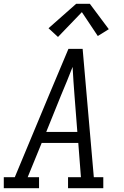

<svg xmlns="http://www.w3.org/2000/svg" viewBox="-33 -993 653 1013"><path d="M-13 0V-58H45L225 -490L328 -735H403L462 -58H512V0H326V-58H394L380 -239H187L113 -58H173V0ZM375 -297 360 -490Q357 -528 354.5 -565.5Q352 -603 350 -640Q335 -602 320 -564.5Q305 -527 289 -490L211 -297ZM273 -798 223 -844 369 -973H441L541 -839L483 -803L399 -929Z"/></svg>

Font: Iosevka Etoile Light Oblique
Style: Regular
Weight: 300
Italic angle: -9°
Designer: Belleve Invis
Foundry: Belleve Invis
Version: Version 15.5.2; ttfautohint (v1.8.4)